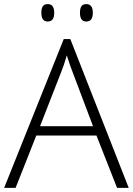

<svg xmlns="http://www.w3.org/2000/svg" viewBox="-20 -905 640 925"><path d="M444.8 -252H154.8L55.2 0H0L287.1 -716.8H318.8L600.1 0H543.9ZM172.9 -296.9H428.2L331.1 -554.2Q318.8 -584.5 301.8 -638.2Q288.6 -591.3 272.9 -553.2ZM179.2 -843.3Q179.2 -865.7 186.8 -875.5Q194.3 -885.3 210 -885.3Q241.2 -885.3 241.2 -843.3Q241.2 -801.3 210 -801.3Q179.2 -801.3 179.2 -843.3ZM365.2 -843.3Q365.2 -865.7 372.8 -875.5Q380.4 -885.3 396 -885.3Q427.2 -885.3 427.2 -843.3Q427.2 -801.3 396 -801.3Q365.2 -801.3 365.2 -843.3Z"/></svg>

Font: CAA NEO Sans Light
Style: Regular
Weight: 300
Version: Version 1.10